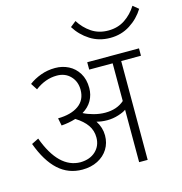

<svg xmlns="http://www.w3.org/2000/svg" viewBox="-125 -994 1048 1107"><g transform="rotate(-15 399.0 -440.5)"><path d="M0 0ZM738 -590H620V0H569V-313Q555 -302 522 -291.5Q489 -281 455 -281Q422 -281 392 -289Q419 -247 419 -200Q419 -155 397 -119.5Q375 -84 335 -63.5Q295 -43 243 -43Q160 -43 100 -97.5Q40 -152 0 -261L42 -282Q113 -88 243 -87Q300 -88 334 -120Q368 -152 368 -202Q368 -243 345.5 -275.5Q323 -308 278 -336Q236 -323 192 -320L183 -365Q261 -366 306 -398Q351 -430 351 -491Q351 -540 320 -572.5Q289 -605 239 -605Q171 -605 109 -558L84 -597Q114 -620 154.5 -635Q195 -650 241 -650Q284 -650 320.5 -631.5Q357 -613 379.5 -576.5Q402 -540 402 -488Q402 -447 383 -413.5Q364 -380 327 -358Q351 -345 386.5 -335.5Q422 -326 455 -326Q525 -326 569 -365V-590H429V-634H738ZM391 -854 425 -881Q453 -836 495.5 -807.5Q538 -779 595 -779Q652 -779 694.5 -807.5Q737 -836 765 -881L798 -854Q766 -802 713.5 -768.5Q661 -735 595 -735Q528 -735 475.5 -768.5Q423 -802 391 -854Z"/></g></svg>

Font: Martel Sans ExtraLight
Style: Regular
Weight: 275
Designer: Dan Reynolds and Mathieu Réguer
Foundry: Dan Reynolds and Mathieu Réguer
Version: Version 1.002; ttfautohint (v1.1) -l 5 -r 5 -G 72 -x 0 -D la